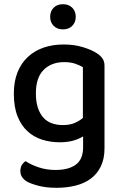

<svg xmlns="http://www.w3.org/2000/svg" viewBox="-20 -694 585 915"><path d="M376 -44Q357 -32 329.5 -24Q302 -16 264 -16Q220 -16 180.5 -28.5Q141 -41 111 -68.5Q81 -96 63.5 -140Q46 -184 46 -248Q46 -306 63.5 -349.5Q81 -393 112.5 -422.5Q144 -452 187.5 -467Q231 -482 284 -482Q333 -482 374.5 -469.5Q416 -457 442 -440Q459 -429 468.5 -415Q478 -401 478 -381V13Q478 63 460.5 99Q443 135 412.5 157.5Q382 180 340 190.5Q298 201 250 201Q199 201 162 191Q125 181 108 171Q77 152 77 121Q77 104 84 92.5Q91 81 102 74Q125 90 163 103Q201 116 244 116Q307 116 341.5 90.5Q376 65 376 8ZM279 -98Q313 -98 336 -108Q359 -118 375 -132V-374Q360 -383 338 -390.5Q316 -398 286 -398Q225 -398 188 -361Q151 -324 151 -249Q151 -208 161 -179Q171 -150 188 -132Q205 -114 228.5 -106Q252 -98 279 -98ZM341 -614Q341 -588 324.5 -571Q308 -554 280 -554Q252 -554 235.5 -571Q219 -588 219 -614Q219 -640 235.5 -657Q252 -674 280 -674Q308 -674 324.5 -657Q341 -640 341 -614Z"/></svg>

Font: Baloo Da 2 Medium
Style: Regular
Weight: 500
Designer: Noopur Datye, Sulekha Rajkumar and Ek Type
Foundry: Ek Type
Version: Version 1.640;hotconv 1.0.111;makeotfexe 2.5.65597; ttfautoh